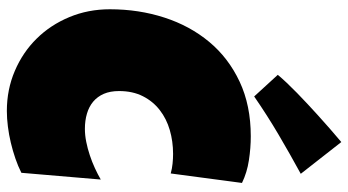

<svg xmlns="http://www.w3.org/2000/svg" viewBox="-246 -768 1007 555"><g transform="rotate(90 257.5 -490.5)"><path d="M508.8 -686.5 481.4 -480.5Q467.3 -484.4 453.1 -485.8Q439 -487.3 424.8 -487.3Q388.7 -487.3 356 -477.8Q323.2 -468.3 298.1 -448.7Q272.9 -429.2 258.1 -399.9Q243.2 -370.6 243.2 -331.1Q243.2 -305.7 251.2 -287.1Q259.3 -268.6 273.9 -256.3Q288.6 -244.1 308.6 -238.3Q328.6 -232.4 352.5 -232.4Q370.6 -232.4 390.1 -236.3Q409.7 -240.2 428.7 -246.6Q447.8 -252.9 465.8 -261.2Q483.9 -269.5 499 -278.3L479.5 -48.8Q460.4 -39.1 438.2 -31.5Q416 -23.9 392.6 -18.3Q369.1 -12.7 345.7 -9.8Q322.3 -6.8 300.8 -6.8Q238.8 -6.8 185.1 -29.8Q131.3 -52.7 91.8 -92.8Q52.2 -132.8 29.5 -187.3Q6.8 -241.7 6.8 -304.7Q6.8 -388.2 30.8 -462.2Q54.7 -536.1 101.1 -591.8Q147.5 -647.5 216.1 -679.7Q284.7 -711.9 374 -711.9Q407.7 -711.9 443.1 -706.5Q478.5 -701.2 508.8 -686.5ZM482.4 -856.4Q424.3 -824.7 369.1 -792.2Q314 -759.8 258.8 -721.7L196.3 -790Q206.1 -801.8 219.7 -816.2Q233.4 -830.6 248.8 -845.7Q264.2 -860.8 280.8 -876.2Q297.4 -891.6 313 -905.8Q350.1 -939.5 390.6 -973.6Z"/></g></svg>

Font: Luckiest Guy
Style: Regular
Weight: 400
Designer: Astigmatic (AOETI)
Foundry: Astigmatic (AOETI)
Version: Version 1.000